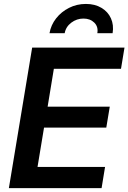

<svg xmlns="http://www.w3.org/2000/svg" viewBox="-20 -974 665 994"><path d="M25.9 0 146.5 -727.5H624.5L606.4 -617.7H258.8L226.6 -421.9H548.3L530.3 -313.5H208L174.3 -109.9H523.9L505.9 0ZM424.8 -953.6Q471.7 -953.6 505.4 -933.3Q539.1 -913.1 554.4 -878.9Q569.8 -844.7 563 -802.2H483.9Q489.7 -835.4 468.3 -856.7Q446.8 -877.9 412.1 -877.9Q377.4 -877.9 349.1 -856.7Q320.8 -835.4 314.9 -802.2H236.3Q243.7 -844.7 270.5 -878.9Q297.4 -913.1 337.4 -933.3Q377.4 -953.6 424.8 -953.6Z"/></svg>

Font: Inter 17pt SemiBold
Style: Italic
Weight: 600
Italic angle: -9.3988°
Version: Version 4.001;git-66647c0bb